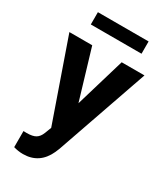

<svg xmlns="http://www.w3.org/2000/svg" viewBox="-224 -800 951 1105"><g transform="rotate(30 251.0 -247.5)"><path d="M1.5 0ZM251.5 -199.7 349.1 -528.3H500.5L288.1 82L276.4 109.9Q229 213.4 120.1 213.4Q89.4 213.4 57.6 204.1V97.2L79.1 97.7Q119.1 97.7 138.9 85.4Q158.7 73.2 169.9 44.9L186.5 1.5L1.5 -528.3H153.3ZM423.3 -627.9H86.4V-709.5H423.3Z"/></g></svg>

Font: Roboto-o
Style: o-Bold
Weight: 700
Designer: Google
Version: Version 2.134; 2016; ttfautohint (v1.6)